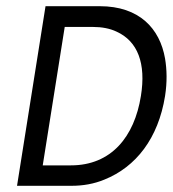

<svg xmlns="http://www.w3.org/2000/svg" viewBox="-20 -600 558 620"><path d="M35 0H210C248 0 283 -6 317 -20C419 -61 491 -153 513 -290C520 -335 519 -375 513 -411C496 -508 430 -580 302 -580H127ZM118 -66 189 -513H280C309 -513 335 -508 356 -498C425 -467 452 -395 435 -290C414 -158 339 -66 209 -66Z"/></svg>

Font: Charger Sport
Style: Obl
Weight: 400
Designer: Jasper
Foundry: Cannot Into Space Fonts
Version: Version 1.1